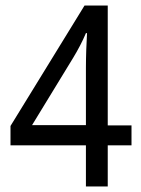

<svg xmlns="http://www.w3.org/2000/svg" viewBox="-20 -675 512 695"><path d="M456 -149V-221H370V-655H286L18 -219V-149H291V0H370V-149ZM291 -222H96L245 -466C262 -494 279 -526 291 -555H295C293 -523 291 -470 291 -430Z"/></svg>

Font: Noto Sans Telugu Condensed
Style: Regular
Weight: 400
Width: 3
Designer: Jelle Bosma - Monotype Design Team
Foundry: Monotype Imaging Inc.
Version: Version 2.005